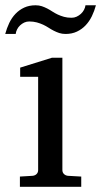

<svg xmlns="http://www.w3.org/2000/svg" viewBox="-42 -715 387 735"><path d="M34.2 0V-39.1L83 -42Q92.3 -43 98.1 -48.8Q104 -54.7 104 -64V-420.9H35.2V-456.1L157.2 -494.1H196.8V-64Q196.8 -54.7 202.9 -48.8Q209 -43 217.8 -42L269 -39.1V0ZM325.2 -694.8Q319.3 -672.9 309.6 -652.8Q299.8 -632.8 285.6 -617.9Q271.5 -603 252.4 -594Q233.4 -585 209 -585Q195.8 -585 184.8 -588.6Q173.8 -592.3 163.8 -597.4Q153.8 -602.5 144 -608.9Q134.3 -615.2 123.3 -620.4Q112.3 -625.5 99.1 -629.2Q85.9 -632.8 69.8 -632.8Q59.6 -632.8 50.8 -628.7Q42 -624.5 34.9 -617.9Q27.8 -611.3 23.4 -602.5Q19 -593.8 18.1 -585H-22Q-16.1 -606.9 -6.6 -627Q2.9 -647 17.3 -662.1Q31.7 -677.2 50.8 -686Q69.8 -694.8 94.2 -694.8Q107.4 -694.8 118.2 -691.2Q128.9 -687.5 138.9 -682.4Q148.9 -677.2 158.4 -670.9Q168 -664.6 179 -659.4Q189.9 -654.3 202.9 -650.6Q215.8 -647 231.9 -647Q242.2 -647 251.2 -651.1Q260.3 -655.3 267.6 -661.9Q274.9 -668.5 279.5 -677.2Q284.2 -686 285.2 -694.8Z"/></svg>

Font: Charis SIL Am
Style: Regular
Weight: 400
Foundry: SIL International
Version: Version 5.000